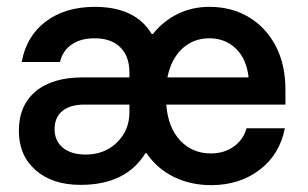

<svg xmlns="http://www.w3.org/2000/svg" viewBox="-20 -530 898 560"><path d="M595.8 10Q535.8 10 486.7 -14.2Q437.5 -38.3 407.5 -83.3H404.2Q347.5 9.2 215 9.2Q132.5 9.2 83.8 -33.8Q35 -76.7 35 -148.3Q35 -222.5 83.8 -263.3Q132.5 -304.2 220.8 -304.2H357.5V-318.3Q357.5 -365.8 330.8 -392.1Q304.2 -418.3 255.8 -418.3Q215 -418.3 188.8 -400Q162.5 -381.7 155 -349.2H43.3Q56.7 -424.2 113.3 -467.1Q170 -510 256.7 -510Q375 -510 422.5 -430.8H425.8Q455.8 -468.3 497.9 -489.2Q540 -510 590.8 -510Q655.8 -510 705.8 -480Q755.8 -450 784.2 -395.8Q812.5 -341.7 812.5 -268.3V-225H465Q470 -158.3 505.4 -120.4Q540.8 -82.5 595 -82.5Q633.3 -82.5 661.2 -102.1Q689.2 -121.7 699.2 -155.8H810.8Q795.8 -79.2 737.1 -34.6Q678.3 10 595.8 10ZM468.3 -304.2H705Q699.2 -358.3 667.9 -388.3Q636.7 -418.3 590.8 -418.3Q544.2 -418.3 511.7 -388.3Q479.2 -358.3 468.3 -304.2ZM230 -79.2Q285 -79.2 321.2 -114.6Q357.5 -150 357.5 -202.5V-225H227.5Q184.2 -225 161.7 -206.2Q139.2 -187.5 139.2 -153.3Q139.2 -119.2 163.3 -99.2Q187.5 -79.2 230 -79.2Z"/></svg>

Font: Funnel Sans Medium
Style: Regular
Weight: 500
Version: Version 1.000; Beta; Release 5; Build 24; ttfautohint (v1.8.